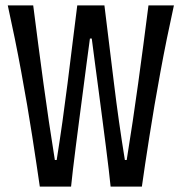

<svg xmlns="http://www.w3.org/2000/svg" viewBox="-20 -691 673 711"><path d="M313 -548.3Q307.1 -505.4 300.5 -454.8Q293.9 -404.3 287.1 -351.8Q280.3 -299.3 273.4 -247.3Q266.6 -195.3 260.7 -148.7Q254.9 -102.1 250.2 -63.7Q245.6 -25.4 243.2 0H127.4Q122.1 -36.6 115 -84Q107.9 -131.3 99.4 -186.3Q90.8 -241.2 80.6 -301.5Q70.3 -361.8 58.8 -424.1Q47.4 -486.3 34.7 -548.8Q22 -611.3 8.8 -670.9H103Q121.6 -524.4 140.9 -382.6Q160.2 -240.7 183.1 -98.6H189.9Q201.2 -169.4 211.2 -240.2Q221.2 -311 230.2 -382.6Q239.3 -454.1 248 -526.1Q256.8 -598.1 266.1 -670.9H366.7Q384.8 -524.9 402.1 -382.3Q419.4 -239.7 442.4 -98.6H449.2Q472.2 -240.7 491.7 -382.6Q511.2 -524.4 529.8 -670.9H624Q610.8 -611.3 598.1 -548.8Q585.4 -486.3 574 -424.1Q562.5 -361.8 552.2 -301.5Q542 -241.2 533.4 -186.3Q524.9 -131.3 517.6 -84Q510.3 -36.6 505.4 0H389.6Q387.2 -25.4 382.6 -63.7Q377.9 -102.1 372.1 -148.7Q366.2 -195.3 359.4 -247.3Q352.5 -299.3 345.7 -351.8Q338.9 -404.3 332 -454.8Q325.2 -505.4 319.8 -548.3Z"/></svg>

Font: Crushed
Style: Regular
Weight: 400
Width: 3
Designer: Astigmatic (AOETI)
Foundry: Astigmatic (AOETI)
Version: Version 001.000